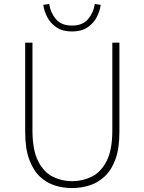

<svg xmlns="http://www.w3.org/2000/svg" viewBox="-20 -943 734 976"><path d="M346 13Q302 13 259.5 0Q217 -13 183 -45Q149 -77 128.5 -132.5Q108 -188 108 -272V-726H145V-280Q145 -181 173.5 -124.5Q202 -68 248 -45Q294 -22 346 -22Q400 -22 446.5 -45Q493 -68 522 -124.5Q551 -181 551 -280V-726H587V-272Q587 -188 566.5 -132.5Q546 -77 511 -45Q476 -13 433 0Q390 13 346 13ZM346 -783Q298 -783 267 -804Q236 -825 220 -856.5Q204 -888 200 -918L230 -923Q236 -880 263.5 -846.5Q291 -813 346 -813Q401 -813 428.5 -846.5Q456 -880 462 -923L492 -918Q488 -888 472 -856.5Q456 -825 425 -804Q394 -783 346 -783Z"/></svg>

Font: Shanggu Sans SC VF
Style: Regular
Weight: 250
Designer: GuiWonder
Version: Version 1.021